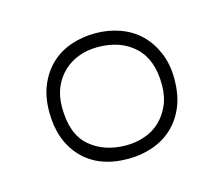

<svg xmlns="http://www.w3.org/2000/svg" viewBox="-56 -859 512 439"><g transform="rotate(-15 200.0 -639.5)"><path d="M203 -522Q225 -522 246 -529Q267 -536 282.5 -550.5Q298 -565 307.5 -586Q317 -607 317 -635Q317 -695 284 -725.5Q251 -756 197 -756Q173 -756 152.5 -748.5Q132 -741 116.5 -726.5Q101 -712 92 -691.5Q83 -671 83 -644Q83 -580 117 -551Q151 -522 203 -522ZM200 -491Q130 -491 91 -532Q52 -573 52 -641Q52 -678 64 -705.5Q76 -733 96 -751.5Q116 -770 143 -779Q170 -788 200 -788Q231 -788 258.5 -778Q286 -768 305.5 -749Q325 -730 336.5 -702.5Q348 -675 348 -641Q348 -602 336 -574Q324 -546 303.5 -527.5Q283 -509 256 -500Q229 -491 200 -491Z"/></g></svg>

Font: Tanohe Sans ExtraLight
Style: Regular
Weight: 250
Designer: Village Type and Design LLC & Cristiano Sobral
Foundry: Cooper Hewitt Smithsonian Design Museum
Version: Version 1.00;May 30, 2020;FontCreator 12.0.0.2522 64-bit; tt